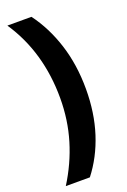

<svg xmlns="http://www.w3.org/2000/svg" viewBox="-167 -784 662 997"><g transform="rotate(-20 163.5 -285.5)"><path d="M285 -281Q285 -149 249.5 -38.5Q214 72 147 158H14Q77 58 110 -51.5Q143 -161 143 -282Q143 -408 111 -520Q79 -632 14 -729H147Q212 -642 248.5 -528.5Q285 -415 285 -281Z"/></g></svg>

Font: Noto Sans Arabic UI Cn XBd
Style: Regular
Weight: 800
Width: 3
Designer: Monotype Design Team, Nadine Chahine and Nizar Qandah
Foundry: Monotype Imaging Inc.
Version: Version 2.010; ttfautohint (v1.8.4.7-5d5b)